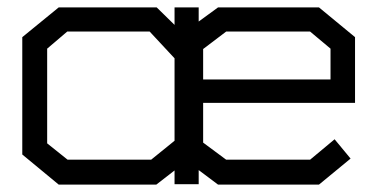

<svg xmlns="http://www.w3.org/2000/svg" viewBox="-20 -497 1016 517"><path d="M527 -220V-113L589 -67H815L881 -122L924 -70L839 0H567L515 -39V-1H450V-38L401 0H138L40 -81V-397L138 -477H402L450 -430V-477H515V-439L567 -477H839L936 -397V-220ZM450 -340 383 -412H161L107 -366V-111L162 -67H387L450 -118ZM527 -283H870V-366L815 -412H589L527 -365Z"/></svg>

Font: Turret Road Medium
Style: Regular
Weight: 500
Designer: Noponies
Foundry: Noponies
Version: Version 1.001; ttfautohint (v1.8)